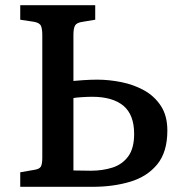

<svg xmlns="http://www.w3.org/2000/svg" viewBox="-20 -720 704 740"><path d="M58 0V-56L110 -65Q132 -68 137.5 -78Q143 -88 143 -112V-585Q143 -608 138 -620Q133 -632 111 -636L58 -644V-700H347V-644L299 -636Q276 -633 269.5 -622Q263 -611 263 -586V-408Q271 -409 300 -411Q329 -413 355 -413Q400 -413 447.5 -403.5Q495 -394 535 -372Q575 -350 600 -312Q625 -274 625 -217Q625 -134 586 -86.5Q547 -39 481.5 -19.5Q416 0 337 0ZM263 -63Q280 -63 296.5 -62.5Q313 -62 330 -62Q375 -62 413 -74Q451 -86 474 -117Q497 -148 497 -204Q497 -278 455.5 -312.5Q414 -347 335 -347Q319 -347 295 -345.5Q271 -344 263 -342Z"/></svg>

Font: Literata Medium
Style: Regular
Weight: 500
Designer: Latin by Veronika Burian and Jose Scaglione. Greek by Irene Vlachou. Cyrillic by Vera Evstafieva.
Foundry: TypeTogether
Version: Version 3.103; ttfautohint (v1.8.4.7-5d5b);gftools[0.9.29]